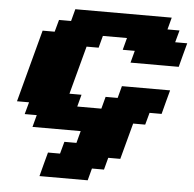

<svg xmlns="http://www.w3.org/2000/svg" viewBox="-58 -684 1000 992"><g transform="rotate(5 442.0 -187.5)"><path d="M183.1 250H433.1L449.7 187.5H512.2L528.8 125H591.3L641.6 -62.5H704.1L721.2 -125H783.7Q789.1 -145.5 800 -187.3Q811 -229 816.9 -250H566.9L550.3 -187.5H487.8L471.2 -125H346.2L362.8 -187.5H300.3Q311.5 -229 333.7 -312.3Q356 -395.5 367.2 -437.5H429.7L446.3 -500H571.3L554.7 -437.5H617.2L600.6 -375H850.6Q856 -395.5 866.9 -437.3Q877.9 -479 883.8 -500H821.3L838.4 -562.5H775.9L792.5 -625H292.5L275.9 -562.5H213.4L196.3 -500H133.8Q117.2 -437.5 83.7 -312.5Q50.3 -187.5 33.7 -125H96.2L79.1 -62.5H141.6L125 0H375L358.4 62.5H295.9L278.8 125H216.3Q210.4 145.5 199.5 187.3Q188.5 229 183.1 250Z"/></g></svg>

Font: Faithful 32x
Style: BoldOblique
Weight: 400
Foundry: Faithful Resource Pack
Version: Version 1.0; January 27, 2023